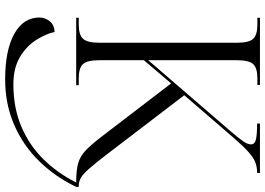

<svg xmlns="http://www.w3.org/2000/svg" viewBox="-162 -592 1030 746"><g transform="rotate(90 353.0 -219.0)"><path d="M49 0V-10H76Q115 -10 130.5 -26.5Q146 -43 146 -89V-627Q146 -672 130.5 -688Q115 -704 76 -704H49V-714H310V-704H284Q244 -704 229 -687.5Q214 -671 214 -625V-280L484 -593Q516 -630 528.5 -648Q541 -666 541 -679Q541 -694 521.5 -698.5Q502 -703 460 -703V-714H652V-703Q628 -703 609.5 -695.5Q591 -688 569 -668Q547 -648 514 -610L350 -420L583 -115Q617 -71 637 -48.5Q657 -26 671.5 -18Q686 -10 702 -10H706V0Q668 80 607.5 142.5Q547 205 466 240.5Q385 276 289 276Q175 276 111.5 240.5Q48 205 48 143Q48 122 62 103.5Q76 85 104 84Q112 119 136 156.5Q160 194 202.5 219Q245 244 308 244Q399 244 472 213Q545 182 599 127Q653 72 689 0Q642 0 615 -7.5Q588 -15 565.5 -36Q543 -57 513 -96L304 -369L214 -263V-89Q214 -43 229 -26.5Q244 -10 284 -10H311V0Z"/></g></svg>

Font: Noto Serif Display Light
Style: Regular
Weight: 300
Designer: Monotype Design Team
Foundry: Monotype Imaging Inc.
Version: Version 2.009